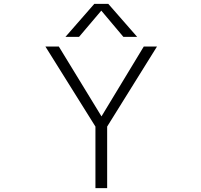

<svg xmlns="http://www.w3.org/2000/svg" viewBox="-20 -972 1040 993"><path d="M689.5 -781.2H618.2L503.9 -917L388.7 -781.2H318.4L467.8 -952.1H540ZM723.6 -731.4H792L534.2 -317.4V1H473.6V-317.4L214.8 -731.4H284.2L504.9 -370.1Z"/></svg>

Font: Gen Shin Gothic Monospace Light
Style: Regular
Weight: 300
Designer: [Source Han Sans]
Ryoko NISHIZUKA  (kana & ideographs); Paul D. Hunt (Latin, Greek & Cyrillic); Wenlong ZHANG  (bopomofo
Version: Version 1.002.20150607